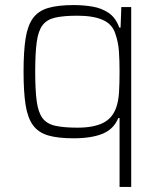

<svg xmlns="http://www.w3.org/2000/svg" viewBox="-20 -538 635 758"><path d="M452 200V-72H447Q429 -28 385 -10Q341 8 270 8Q208 8 169.5 -3.5Q131 -15 110 -44Q89 -73 81 -124Q73 -175 73 -255Q73 -335 81 -386Q89 -437 110 -466Q131 -495 170 -506.5Q209 -518 271 -518Q309 -518 345 -512Q381 -506 409 -487Q437 -468 451 -429H456L459 -510H498V200ZM286 -34Q349 -34 386.5 -52.5Q424 -71 439 -114Q448 -140 450 -175Q452 -210 452 -255Q452 -300 449.5 -336Q447 -372 435 -406Q423 -443 385.5 -459.5Q348 -476 286 -476Q231 -476 198 -468.5Q165 -461 148 -438.5Q131 -416 125 -372Q119 -328 119 -255Q119 -182 125 -138Q131 -94 148 -71.5Q165 -49 198 -41.5Q231 -34 286 -34Z"/></svg>

Font: Saira ExtraLight
Style: Regular
Weight: 200
Designer: Hector Gatti with collaboration of the Omnibus-Type team
Foundry: Omnibus-Type
Version: Version 1.100; ttfautohint (v1.8.3)